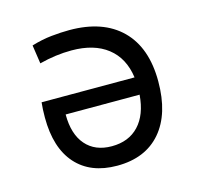

<svg xmlns="http://www.w3.org/2000/svg" viewBox="-84 -618 754 719"><g transform="rotate(-15 293.0 -258.5)"><path d="M286.1 9.8Q183.1 9.8 126.7 -53.5Q70.3 -116.7 70.3 -234.4Q70.3 -267.6 73.2 -293H433.6Q422.9 -370.1 370.6 -410.9Q318.4 -451.7 231.4 -451.7Q170.4 -451.7 106.4 -435.1L95.7 -507.3Q135.7 -519.5 173.3 -523.4Q210.9 -527.3 243.2 -527.3Q373.5 -527.3 444.6 -457Q515.6 -386.7 515.6 -255.9Q515.6 -129.9 455.6 -60.1Q395.5 9.8 286.1 9.8ZM435.1 -225.6H148.4Q148.4 -148.9 184.6 -107.4Q220.7 -65.9 285.2 -65.9Q351.1 -65.9 390.1 -107.4Q429.2 -148.9 435.1 -225.6Z"/></g></svg>

Font: CaskaydiaMono NF SemiLight
Style: Regular
Weight: 350
Designer: Aaron Bell
Foundry: Saja Typeworks
Version: Version 2111.001; ttfautohint (v1.8.4);Nerd Fonts 3.1.1